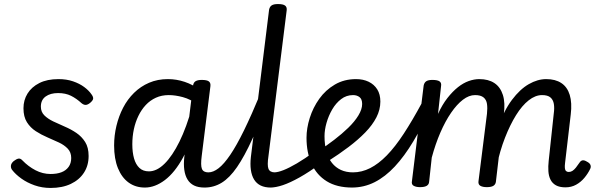

<svg xmlns="http://www.w3.org/2000/svg" viewBox="-20 -910 2955 949"><path d="M230 19Q188 19 151 6Q114 -7 85.5 -27.5Q57 -48 40 -70Q33 -79 34 -91Q35 -103 48 -114Q61 -124 71 -126Q81 -128 91 -117Q120 -87 155.5 -68.5Q191 -50 230 -50Q261 -50 283.5 -58.5Q306 -67 319 -85Q332 -103 332 -129Q332 -157 315 -175Q298 -193 271.5 -205.5Q245 -218 214.5 -231Q184 -244 157 -261.5Q130 -279 113 -306Q96 -333 96 -375Q96 -415 116 -447.5Q136 -480 174.5 -499.5Q213 -519 269 -519Q309 -519 341 -508Q373 -497 396 -480Q419 -463 432 -444Q441 -432 440.5 -423Q440 -414 426 -402Q414 -392 404 -391.5Q394 -391 383 -400Q358 -423 331 -436.5Q304 -450 267 -450Q229 -450 205.5 -433Q182 -416 182 -383Q182 -357 199 -340Q216 -323 243 -310Q270 -297 300.5 -284Q331 -271 357.5 -253Q384 -235 401 -208Q418 -181 418 -139Q418 -92 395 -56.5Q372 -21 330 -1Q288 19 230 19Z M696 17Q650 17 616 -7.5Q582 -32 563 -78.5Q544 -125 544 -191Q544 -240 555.5 -288Q567 -336 588.5 -377.5Q610 -419 642.5 -451Q675 -483 717 -501Q759 -519 810 -519Q852 -519 892.5 -505.5Q933 -492 970 -465L964 -390Q921 -420 883.5 -430Q846 -440 814 -440Q779 -440 750.5 -427Q722 -414 700.5 -391Q679 -368 664 -337Q649 -306 641.5 -270.5Q634 -235 634 -197Q634 -157 642.5 -127Q651 -97 669 -80Q687 -63 716 -63Q755 -63 793.5 -101Q832 -139 867 -210Q902 -281 929 -380L953 -320Q926 -207 885 -132Q844 -57 795 -20Q746 17 696 17ZM991 17Q960 17 939.5 7Q919 -3 907 -22.5Q895 -42 891 -70Q887 -98 891 -134L934 -486Q936 -502 946.5 -508.5Q957 -515 977 -515Q1003 -515 1012.5 -507.5Q1022 -500 1020 -484L977 -139Q971 -93 978 -75.5Q985 -58 1010 -58Q1023 -58 1029.5 -46.5Q1036 -35 1034 -20.5Q1032 -6 1021.5 5.5Q1011 17 991 17Z M991 17Q977 17 970 5.5Q963 -6 965 -20.5Q967 -35 978 -46.5Q989 -58 1010 -58Q1034 -58 1060.5 -78.5Q1087 -99 1118 -144.5Q1149 -190 1186 -265.5Q1223 -341 1269 -452Q1275 -466 1288 -466Q1301 -466 1310.5 -457Q1320 -448 1315 -435Q1267 -310 1227.5 -223.5Q1188 -137 1151.5 -84Q1115 -31 1076 -7Q1037 17 991 17Z M1319 17Q1289 17 1268.5 7Q1248 -3 1236 -22.5Q1224 -42 1220 -70Q1216 -98 1220 -134L1310 -862Q1313 -877 1323 -883.5Q1333 -890 1354 -890Q1379 -890 1389 -882.5Q1399 -875 1397 -859L1307 -139Q1300 -93 1307 -75.5Q1314 -58 1339 -58Q1353 -58 1360 -46.5Q1367 -35 1365 -20.5Q1363 -6 1352 5.5Q1341 17 1319 17Z M1315 17Q1301 17 1294 5.5Q1287 -6 1289 -20.5Q1291 -35 1302 -46.5Q1313 -58 1334 -58Q1353 -58 1381 -69Q1409 -80 1447.5 -102.5Q1486 -125 1535 -161Q1548 -170 1559 -166Q1570 -162 1576 -150.5Q1582 -139 1580 -125.5Q1578 -112 1566 -102Q1507 -59 1460.5 -33Q1414 -7 1378.5 5Q1343 17 1315 17Z M1556 -165Q1594 -190 1632 -219Q1670 -248 1701.5 -278.5Q1733 -309 1751.5 -339.5Q1770 -370 1770 -396Q1770 -420 1757 -430Q1744 -440 1725 -440Q1692 -440 1666 -420Q1640 -400 1622 -369Q1604 -338 1594 -303Q1584 -268 1584 -237Q1584 -194 1593.5 -160.5Q1603 -127 1621 -104.5Q1639 -82 1665 -70Q1691 -58 1726 -58Q1740 -58 1746.5 -46.5Q1753 -35 1752 -20.5Q1751 -6 1743.5 5.5Q1736 17 1721 17Q1645 17 1595 -14Q1545 -45 1520 -100.5Q1495 -156 1495 -229Q1495 -276 1511 -327Q1527 -378 1558 -421.5Q1589 -465 1635 -492Q1681 -519 1740 -519Q1775 -519 1802 -506Q1829 -493 1844.5 -468.5Q1860 -444 1860 -408Q1860 -368 1840.5 -330Q1821 -292 1785.5 -255.5Q1750 -219 1703 -183.5Q1656 -148 1601 -113Z M1719 17Q1710 17 1705.5 5.5Q1701 -6 1701.5 -20.5Q1702 -35 1708 -46.5Q1714 -58 1724 -58Q1768 -58 1809.5 -79Q1851 -100 1892 -142Q1933 -184 1975.5 -249Q2018 -314 2065 -401Q2071 -411 2083.5 -408.5Q2096 -406 2106 -397Q2116 -388 2111 -378Q2067 -285 2023 -211.5Q1979 -138 1931.5 -87Q1884 -36 1831.5 -9.5Q1779 17 1719 17Z M2775 16Q2746 16 2728 6Q2710 -4 2701 -22Q2692 -40 2690.5 -64Q2689 -88 2692 -115L2717 -348Q2721 -376 2717.5 -396.5Q2714 -417 2700.5 -428.5Q2687 -440 2659 -440Q2626 -440 2593 -414Q2560 -388 2530.5 -340.5Q2501 -293 2476 -229Q2451 -165 2435 -89H2400Q2414 -201 2442.5 -282.5Q2471 -364 2510.5 -416.5Q2550 -469 2593.5 -494Q2637 -519 2680 -519Q2725 -519 2754.5 -499.5Q2784 -480 2796 -441Q2808 -402 2801 -344L2773 -105Q2771 -89 2772 -79Q2773 -69 2778 -64.5Q2783 -60 2791 -60Q2801 -60 2809.5 -65.5Q2818 -71 2826.5 -81.5Q2835 -92 2845 -107Q2851 -116 2859.5 -117.5Q2868 -119 2881 -111Q2895 -104 2898.5 -94.5Q2902 -85 2897 -75Q2886 -52 2868.5 -31Q2851 -10 2827.5 3Q2804 16 2775 16ZM2056 15Q2037 15 2025 8.5Q2013 2 2016 -14L2074 -487Q2077 -502 2087 -508.5Q2097 -515 2117 -515Q2143 -515 2153 -507.5Q2163 -500 2160 -484L2145 -347Q2166 -393 2191.5 -425.5Q2217 -458 2243.5 -479Q2270 -500 2297 -509.5Q2324 -519 2349 -519Q2394 -519 2423.5 -499.5Q2453 -480 2465.5 -441Q2478 -402 2470 -344L2431 -11Q2429 2 2418.5 8.5Q2408 15 2386 15Q2366 15 2354.5 8.5Q2343 2 2345 -14L2387 -348Q2390 -376 2387 -396.5Q2384 -417 2370 -428.5Q2356 -440 2328 -440Q2298 -440 2268 -417Q2238 -394 2209.5 -352.5Q2181 -311 2156.5 -254.5Q2132 -198 2114 -131L2101 -11Q2100 2 2089 8.5Q2078 15 2056 15Z"/></svg>

Font: Playwrite GB S
Style: Italic
Weight: 400
Italic angle: -7°
Designer: Veronika Burian, José Scaglione
Foundry: TypeTogether
Version: Version 1.000